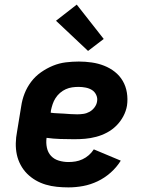

<svg xmlns="http://www.w3.org/2000/svg" viewBox="-20 -805 640 833"><path d="M277 8Q252 8 227 5.5Q202 3 178.5 -4Q155 -11 134.5 -23Q114 -35 97.5 -51.5Q81 -68 69.5 -89.5Q58 -111 53 -134.5Q48 -158 48.5 -183.5Q49 -209 54 -234L72 -344Q76 -372 86.5 -399Q97 -426 115 -450Q133 -474 158 -491.5Q183 -509 210 -520Q237 -531 265.5 -534.5Q294 -538 322 -538Q350 -538 378 -534Q406 -530 431.5 -520Q457 -510 478 -493.5Q499 -477 512.5 -454Q526 -431 530.5 -403Q535 -375 531 -347Q527 -323 515 -300.5Q503 -278 485 -260Q467 -242 444.5 -230Q422 -218 397.5 -211.5Q373 -205 349.5 -203Q326 -201 302 -201Q272 -201 241.5 -202Q211 -203 182 -207Q179 -185 183.5 -164Q188 -143 201.5 -128.5Q215 -114 235.5 -108Q256 -102 277 -102Q292 -102 307.5 -104.5Q323 -107 338 -114Q353 -121 365.5 -132Q378 -143 387 -157L504 -108Q486 -79 460 -56Q434 -33 403.5 -18.5Q373 -4 341 2Q309 8 277 8ZM315 -309Q328 -309 342 -311Q356 -313 368.5 -320Q381 -327 390 -339Q399 -351 401 -364Q404 -379 397.5 -393Q391 -407 379 -414.5Q367 -422 351.5 -425Q336 -428 321 -428Q307 -428 293 -426Q279 -424 265.5 -418Q252 -412 240.5 -402Q229 -392 221 -379.5Q213 -367 208.5 -353.5Q204 -340 201 -326L200 -316Q214 -314 228.5 -313.5Q243 -313 257.5 -312Q272 -311 286 -310Q300 -309 315 -309ZM362 -584 223 -715 313 -785 430 -636Z"/></svg>

Font: Iosevka Curly XBdEx
Style: Italic
Weight: 800
Width: 7
Italic angle: -9°
Monospace: yes
Designer: Belleve Invis
Foundry: Belleve Invis
Version: Version 11.1.0; ttfautohint (v1.8.3)